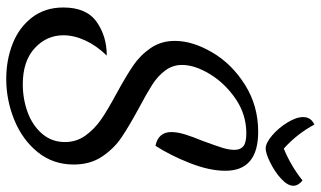

<svg xmlns="http://www.w3.org/2000/svg" viewBox="-226 -714 1027 615"><g transform="rotate(90 287.5 -406.5)"><path d="M4 -96Q4 -170 50 -202.5Q96 -235 158 -235Q126 -202 109.5 -166Q93 -130 93 -96Q93 -42 134.5 -4Q176 34 250 34Q297 34 339.5 18.5Q382 3 408.5 -28Q435 -59 435 -101Q435 -138 414 -167Q393 -196 362.5 -217Q332 -238 280 -266Q225 -296 191 -319Q157 -342 134 -375.5Q111 -409 111 -453Q111 -510 148 -573Q185 -636 252 -678Q319 -720 402 -720Q527 -720 527 -615Q527 -564 502.5 -501.5Q478 -439 447 -391Q403 -400 403 -442Q403 -461 410.5 -485.5Q418 -510 432 -544Q446 -582 453 -604Q460 -626 460 -644Q460 -663 448.5 -672.5Q437 -682 407 -682Q347 -682 297 -648Q247 -614 217.5 -565.5Q188 -517 188 -476Q188 -446 206 -422Q224 -398 251.5 -380.5Q279 -363 326 -338Q385 -306 420.5 -282Q456 -258 481.5 -220Q507 -182 507 -129Q507 -63 467.5 -14Q428 35 364.5 61Q301 87 233 87Q172 87 120 66.5Q68 46 36 4.5Q4 -37 4 -96ZM355 -864Q355 -889 379 -900Q409 -844 456 -802Q512 -825 558 -862Q565 -857 570 -849Q575 -841 575 -833Q575 -814 552.5 -793.5Q530 -773 500.5 -758.5Q471 -744 456 -744Q438 -744 414 -764.5Q390 -785 372.5 -813.5Q355 -842 355 -864Z"/></g></svg>

Font: Dancing Script
Style: Bold
Weight: 700
Designer: Pablo Impallari
Foundry: Pablo Impallari
Version: Version 2.000